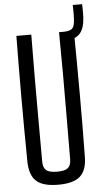

<svg xmlns="http://www.w3.org/2000/svg" viewBox="-62 -976 541 1020"><g transform="rotate(-5 208.5 -466.0)"><path d="M207 7Q125.5 7 90.2 -25Q55 -57 53.5 -129Q51.5 -298 51.5 -464.5Q51.5 -631 53.5 -800H133Q132 -687.5 131.5 -574.5Q131 -461.5 131.5 -348.5Q132 -235.5 132 -123Q132 -90 148.8 -76.2Q165.5 -62.5 207 -62.5Q248 -62.5 264.5 -76.2Q281 -90 281 -123Q281.5 -235.5 282 -348.5Q282.5 -461.5 282.5 -574.5Q282.5 -687.5 281 -800H360Q362 -631 362.2 -464.5Q362.5 -298 360 -129Q359.5 -57 323.8 -25Q288 7 207 7ZM308.5 -753Q304 -753 298.8 -753.8Q293.5 -754.5 288.5 -755V-800Q295 -800 299.5 -800Q304 -800 308.5 -800Q342 -801 353.2 -814Q364.5 -827 366 -863Q366.5 -873 366.8 -886.5Q367 -900 366.8 -913.8Q366.5 -927.5 366 -937.5H416Q416.5 -927.5 416.8 -913.8Q417 -900 416.8 -886.5Q416.5 -873 416 -863Q412.5 -806.5 387 -779.8Q361.5 -753 308.5 -753Z"/></g></svg>

Font: Big Shoulders Text Thin
Style: Regular
Weight: 400
Version: Version 2.002